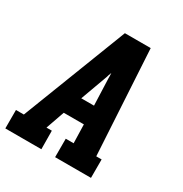

<svg xmlns="http://www.w3.org/2000/svg" viewBox="-172 -863 943 992"><g transform="rotate(30 299.5 -367.5)"><path d="M-1 0V-110H46L288 -735H442L478 -110H510V0H296V-110H343L340 -221H220L181 -110H213L214 0ZM261 -331H337L331 -490Q331 -498 331 -506Q331 -514 330 -522Q327 -514 324 -506Q321 -498 319 -490Z"/></g></svg>

Font: Iosevka Etoile Extrabold
Style: Italic
Weight: 800
Italic angle: -9°
Designer: Belleve Invis
Foundry: Belleve Invis
Version: Version 22.1.2; ttfautohint (v1.8.4)